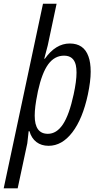

<svg xmlns="http://www.w3.org/2000/svg" viewBox="-61 -780 537 1040"><path d="M182.1 -461.9Q240.7 -544.4 316.9 -544.4Q393.1 -544.4 418 -474.6Q430.2 -441.9 430.2 -391.4Q430.2 -340.8 415 -268.1Q386.7 -136.2 330.8 -63.2Q274.9 9.8 202.1 9.8Q163.1 9.8 136.2 -10.7Q109.4 -31.2 98.6 -69.3H94.2L86.9 -3.9L34.7 240.2H-41L171.9 -759.8H245.6L197.8 -534.7L178.7 -461.9ZM127 -153.3Q127 -55.2 198.2 -55.2Q245.6 -55.2 279.8 -106.4Q314 -157.7 337.9 -268.6Q353.5 -340.3 353.5 -386.7Q353.5 -410.6 349.6 -427.7Q337.4 -478.5 286.1 -478.5Q234.9 -478.5 200.7 -432.4Q166.5 -386.2 144.5 -286.1L141.6 -270.5Q127 -200.2 127 -153.3Z"/></svg>

Font: Open Sans Hebrew Condensed
Style: Italic
Weight: 400
Width: 3
Italic angle: -12°
Foundry: Ascender Corporation, Yanek Iontef
Version: Version 2.001;PS 002.001;hotconv 1.0.70;makeotf.lib2.5.58329